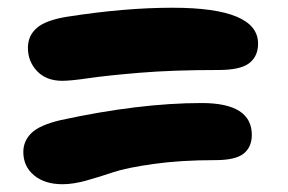

<svg xmlns="http://www.w3.org/2000/svg" viewBox="-20 -580 740 494"><path d="M140.1 -372.1Q99.1 -372.1 75.4 -397Q51.8 -421.9 51.8 -457Q51.8 -488.3 75 -508.3Q98.1 -528.3 153.8 -537.1Q300.8 -560.1 423.8 -560.1Q644 -560.1 644 -467.8Q644 -435.1 621.3 -417.5Q598.6 -399.9 542 -399.9Q424.8 -399.9 339.6 -392.8Q254.4 -385.7 208.5 -378.9Q162.6 -372.1 140.1 -372.1ZM141.1 -106Q95.2 -106 67.6 -128.9Q40 -151.9 40 -189Q40 -217.3 61 -237.8Q82 -258.3 136.2 -271Q338.4 -314.9 499 -314.9Q627.9 -314.9 627.9 -232.9Q627.9 -201.7 606.9 -184.8Q585.9 -168 534.2 -168Q445.3 -168 375.5 -158.2Q305.7 -148.4 271.7 -137Q237.8 -125.5 203.1 -115.7Q168.5 -106 141.1 -106Z"/></svg>

Font: Shantell Sans Normal
Style: Regular
Weight: 800
Designer: Stephen Nixon, Anya Danilova, Shantell Martin
Foundry: Arrow Type
Version: Version 1.006;[559af2be0]